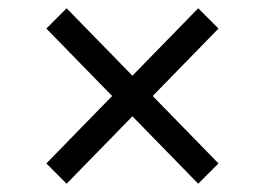

<svg xmlns="http://www.w3.org/2000/svg" viewBox="-20 -537 640 464"><path d="M459 -93 508 -142 349 -305 508 -468 459 -517 300 -354 141 -517 92 -468 251 -305 92 -142 141 -93 300 -256Z"/></svg>

Font: IBM Plex Thai Looped
Style: Regular
Weight: 400
Designer: Mike Abbink, Paul van der Laan, Pieter van Rosmalen, Ben Mitchell, Mark Frömberg
Foundry: Bold Monday
Version: Version 1.0